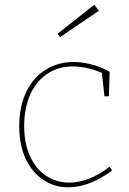

<svg xmlns="http://www.w3.org/2000/svg" viewBox="-20 -792 549 818"><path d="M458 -66Q362 6 271 6Q212 6 164.5 -25.5Q117 -57 89.5 -115.5Q62 -174 62 -253Q62 -339 92.5 -401.5Q123 -464 176 -496Q229 -528 294 -528Q328 -528 370 -517.5Q412 -507 447 -486L444 -382H425L414 -481Q384 -495 350.5 -502Q317 -509 290 -509Q229 -509 182 -478Q135 -447 109 -389.5Q83 -332 83 -255Q83 -181 108 -126.5Q133 -72 176.5 -43Q220 -14 275 -14Q316 -14 360 -31Q404 -48 447 -82ZM401 -746 236 -634 225 -648 382 -772Z"/></svg>

Font: Bitter Pro Thin
Style: Regular
Weight: 250
Designer: Sol Matas, and Bitter project Authors
Foundry: Sol Matas
Version: Version 1.010